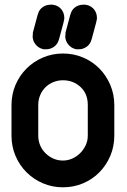

<svg xmlns="http://www.w3.org/2000/svg" viewBox="-20 -788 539 818"><path d="M29 -340Q29 -386 46 -426Q63 -466 93 -496Q123 -526 163 -543Q203 -560 248 -560Q294 -560 334 -543Q374 -526 403.5 -496Q433 -466 450 -426Q467 -386 467 -340V-210Q467 -164 450 -124Q433 -84 403.5 -54Q374 -24 334 -7Q294 10 248 10Q203 10 163 -7Q123 -24 93 -54Q63 -84 46 -124Q29 -164 29 -210ZM143 -210Q143 -188 151 -169Q159 -150 173.5 -135.5Q188 -121 207 -112.5Q226 -104 248 -104Q269 -104 288 -112.5Q307 -121 321.5 -135.5Q336 -150 345 -169Q354 -188 354 -210V-341Q354 -389 323 -417.5Q292 -446 248 -446Q227 -446 208 -438.5Q189 -431 174.5 -417Q160 -403 151.5 -383.5Q143 -364 143 -340ZM141 -727V-726Q146 -746 161 -757Q176 -768 196 -768H202H205Q207 -768 212 -766L211 -767Q231 -762 242.5 -747Q254 -732 254 -711Q254 -708 253.5 -704.5Q253 -701 251 -696L252 -697L231 -619V-620Q226 -600 210.5 -589Q195 -578 177 -578H170H166Q164 -578 162 -579Q143 -584 131 -599.5Q119 -615 119 -634Q119 -636 119.5 -637.5Q120 -639 120 -641V-649ZM280 -727V-726Q285 -746 300 -757Q315 -768 335 -768H341H344Q346 -768 351 -766L350 -767Q370 -762 381.5 -747Q393 -732 393 -711Q393 -708 392.5 -704.5Q392 -701 390 -696L391 -697L370 -619V-620Q365 -600 349.5 -589Q334 -578 316 -578H309H305Q303 -578 301 -579Q282 -584 270 -599.5Q258 -615 258 -634Q258 -636 258.5 -637.5Q259 -639 259 -641V-649Z"/></svg>

Font: VDS
Style: Bold
Weight: 700
Designer: artmaker
Foundry: artmaker
Version: Version 1.000 2009 initial release